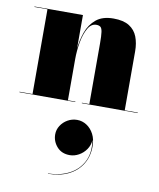

<svg xmlns="http://www.w3.org/2000/svg" viewBox="-94 -543 841 1015"><g transform="rotate(10 327.0 -36.0)"><path d="M235 186.3Q235 161.1 249 139.3Q263 117.5 286.2 104.3Q309.4 91.1 336.6 91.1Q364.2 91.1 388 106.5Q411.8 121.9 426.2 149.5Q440.6 177.1 440.6 214.3Q440.6 270.3 414.6 311.7Q388.6 353.1 342 375.7Q295.4 398.3 233.4 398.3V396.3Q295 396.3 344.6 371.3Q394.2 346.3 419.4 298.5Q444.6 250.7 434.2 181.9Q432.6 210.3 417 232.9Q401.4 255.5 377.8 268.5Q354.2 281.5 329.4 281.5Q285.8 281.5 260.4 252.7Q235 223.9 235 186.3ZM10 -2.5H80V-457.5H10V-460H270V-280Q274.5 -326 290.2 -369.8Q306 -413.5 340 -441.8Q374 -470 433 -470Q486.5 -470 517.5 -450.5Q548.5 -431 561.8 -396.8Q575 -362.5 575 -319V-2.5H645V0H345V-2.5H385V-327.5Q385 -369.5 382 -389.5Q379 -409.5 371 -415.5Q363 -421.5 349 -421.5Q321.5 -421.5 304 -390.8Q286.5 -360 278.2 -314.2Q270 -268.5 270 -223V-2.5H310V0H10Z"/></g></svg>

Font: Bodoni* 72pt Fatface
Style: Regular
Weight: 900
Version: Version 2.3